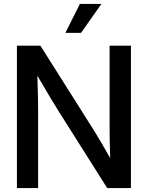

<svg xmlns="http://www.w3.org/2000/svg" viewBox="-20 -961 755 981"><path d="M66.4 -727.5V0H174.8V-393.6C174.8 -425.8 174.3 -488.8 170.9 -574.2C219.2 -491.2 258.8 -425.3 279.3 -393.1L527.8 0H648.9V-727.5H540V-294.4C540 -268.1 541 -206.1 543 -153.3C513.7 -205.1 481.4 -260.3 464.4 -287.6L186.5 -727.5ZM388.2 -940.9 314 -793H394L498 -940.9Z"/></svg>

Font: Inteeer Medium
Style: Regular
Weight: 500
Designer: Rasmus Andersson
Foundry: rsms
Version: Version 4.001;Glyphs 3.4 (3402)